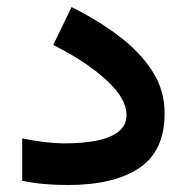

<svg xmlns="http://www.w3.org/2000/svg" viewBox="-20 -530 534 549"><path d="M167 -120.1Q215.8 -120.1 255.4 -127.7Q294.9 -135.3 318.4 -153.3Q341.8 -171.4 341.8 -201.7Q341.8 -248 284.2 -301Q226.6 -354 132.3 -401.4L184.6 -509.8Q259.3 -472.7 319.6 -427.2Q379.9 -381.8 415.3 -327.1Q450.7 -272.5 450.7 -206.1Q450.7 -98.1 378.2 -49.6Q305.7 -1 174.3 -1Q137.7 -1 105.5 -3.9Q73.2 -6.8 43.5 -13.2V-134.3Q111.3 -120.1 167 -120.1Z"/></svg>

Font: Vazirmatn UI SemiBold
Style: Regular
Weight: 600
Designer: Saber Rastikerdar
Foundry: Saber Rastikerdar
Version: Version 33.003